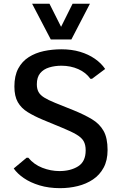

<svg xmlns="http://www.w3.org/2000/svg" viewBox="-20 -980 642 1010"><path d="M296.4 9.8Q236.3 9.8 188 -4.9Q139.6 -19.5 105.5 -43Q71.3 -66.4 52.2 -93.8L120.1 -150.4H128.9Q158.2 -114.7 202.6 -97.4Q247.1 -80.1 292.5 -80.1Q351.1 -80.1 390.9 -105Q430.7 -129.9 430.7 -189Q430.7 -218.8 419.9 -237.5Q409.2 -256.3 382.3 -272.2Q355.5 -288.1 306.6 -308.1L205.1 -350.1Q158.7 -369.6 125.2 -390.4Q91.8 -411.1 73.7 -442.6Q55.7 -474.1 55.7 -524.9Q55.7 -581.5 75.9 -619.4Q96.2 -657.2 131.1 -679.4Q166 -701.7 210.4 -711.2Q254.9 -720.7 303.2 -720.7Q356.9 -720.7 401.1 -707.5Q445.3 -694.3 479 -670.9Q512.7 -647.5 533.2 -617.2L463.9 -565.4H455.6Q432.1 -598.6 391.6 -616.5Q351.1 -634.3 303.2 -634.3Q268.6 -634.3 238.8 -625.2Q209 -616.2 191.4 -595Q173.8 -573.7 173.8 -536.6Q173.8 -512.7 182.6 -496.3Q191.4 -480 212.6 -466.8Q233.9 -453.6 271 -438.5L367.2 -399.9Q423.3 -377 463.4 -353Q503.4 -329.1 524.7 -291.7Q545.9 -254.4 545.9 -190.9Q545.9 -136.2 525.1 -97.9Q504.4 -59.6 469 -35.9Q433.6 -12.2 388.9 -1.2Q344.2 9.8 296.4 9.8ZM247.1 -772.5 148.9 -960.4H240.2L301.3 -838.9L361.8 -960.4H453.1L355.5 -772.5Z"/></svg>

Font: Comme Medium
Style: Regular
Weight: 500
Version: Version 1.000;gftools[0.9.27]